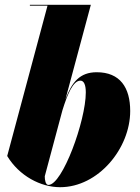

<svg xmlns="http://www.w3.org/2000/svg" viewBox="-20 -770 585 800"><path d="M178 -746.5 10 -120C60 -37 149.5 10 230.5 10C389.5 10 522.5 -151.5 522.5 -307.5C522.5 -405.5 480 -469 383 -469C312.5 -469 279 -427.5 252.5 -355.5L358.5 -750H104.5V-746.5ZM166.5 -35.5 240 -310C260.5 -376.5 284.5 -434 315 -434C330 -434 337.5 -416 337.5 -385C337.5 -266.5 240 0.5 182 0.5C169.5 0.5 166.5 -20.5 166.5 -35.5Z"/></svg>

Font: Bodoni* 48pt Fatface
Style: Italic
Weight: 900
Italic angle: -13°
Version: Version 2.3